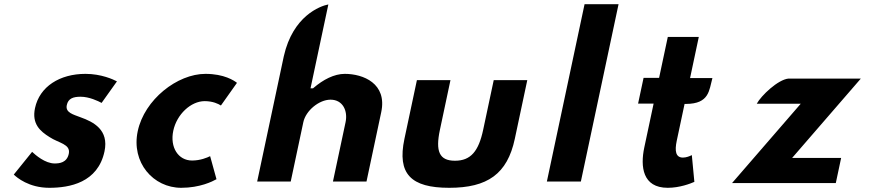

<svg xmlns="http://www.w3.org/2000/svg" viewBox="-20 -880 4168 915"><path d="M146.8 -364.8C130.8 -289.4 171.6 -254.4 216.3 -226.6C259.2 -198 317.7 -193.8 307.8 -147.1C298.7 -104.3 262.8 -101 240.6 -101C194.6 -101 149.2 -141.4 133 -156.3L45.7 -48.1C60.3 -33.8 117.6 15 215 15C311.6 15 446.3 -9.4 478 -158.5C499.9 -261.5 425.1 -299.2 364.3 -320.9C329.3 -334.5 290.6 -343 298.3 -379.1C305 -410.7 328.5 -419 364.2 -419C405.9 -419 448.4 -398 464.2 -389.6L537.3 -492.2C520.1 -501.3 462.7 -528 387.4 -528C264.8 -528 168.7 -467.6 146.8 -364.8Z M1032.8 -377.2 1109.3 -485.2C1096 -495.8 1048.4 -528 959.1 -528C824.9 -528 668.4 -405.5 636.4 -255C604.6 -105.5 710.3 15 843.7 15C932.4 15 993 -15.3 1011.7 -26L981.4 -135.8C967.6 -128.9 934.9 -115 895.4 -115C829.4 -115 789 -177.9 805.8 -257C822.4 -335.1 889.6 -398 955.5 -398C994.7 -398 1020.6 -385 1032.8 -377.2Z M1365.5 -15 1425.5 -297.5C1437.3 -353.2 1501 -405 1555.1 -405C1614 -405 1638.3 -351.6 1626.8 -297.5L1566.7 -15H1726.6L1796.8 -345.5C1825.9 -482.3 1710.9 -528 1623.1 -528C1572.4 -528 1519.8 -500.3 1474.3 -461.2L1471.8 -459H1459.8L1544.8 -858.9C1505.5 -851.2 1376.1 -804.3 1332.6 -612.4L1205.6 -15Z M1966.8 -498 1907.4 -218.5C1871.8 -50.7 1938.7 15 2120.8 15C2302.8 15 2397.8 -50.7 2433.4 -218.5L2492.8 -498H2332.9L2282.6 -261.5C2260.9 -159.1 2223.3 -114 2148.2 -114C2073.1 -114 2054.7 -159.1 2076.5 -261.5L2126.7 -498Z M2748.2 -15 2927.8 -860H2765.8L2586.2 -15Z M3047 -508.9 3020.9 -386.4H3094.9L3050.5 -177.5C3031.1 -86.1 3041.8 15 3162.2 15C3219.5 15 3271.1 -5.3 3289.1 -13.3L3277 -140.8C3267.5 -136.1 3251.2 -129 3234.7 -129C3200 -129 3194.7 -160.2 3205.2 -209.6L3242.4 -384.6L3249 -384.7C3361.2 -385.2 3359 -450 3375.1 -507.9H3268.6L3310.2 -704H3162.5L3121 -508.9Z M3737.3 -505.5C3687.3 -500.5 3607.5 -424.6 3586.3 -385.5H3795.9L3468.6 -7.5H3963.1L3988.6 -127.5H3755.1L4082.4 -505.5Z"/></svg>

Font: Hussar Nova
Style: RgIta
Weight: 700
Foundry: Cannot Into Space Fonts
Version: Version 0.99